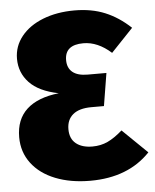

<svg xmlns="http://www.w3.org/2000/svg" viewBox="-53 -761 668 826"><g transform="rotate(-5 281.5 -348.0)"><path d="M540 -620 445 -520Q387 -572 325 -572Q245 -572 245 -506Q245 -472 267 -454Q289 -436 332 -436H413L390 -295H336Q283 -295 256 -272.5Q229 -250 229 -209Q229 -168 255 -147Q281 -126 326 -126Q362 -126 392 -140Q422 -154 456 -184L563 -80Q468 20 304 20Q219 20 153.5 -6Q88 -32 51.5 -80.5Q15 -129 15 -193Q15 -270 62.5 -313.5Q110 -357 201 -367Q116 -384 75.5 -427Q35 -470 35 -530Q35 -584 69 -626.5Q103 -669 163 -692.5Q223 -716 299 -716Q373 -716 431 -692Q489 -668 540 -620Z"/></g></svg>

Font: FiraGO Heavy
Style: Regular
Weight: 900
Designer: bBox Type
Foundry: bBox Type GmbH
Version: Version 1.001